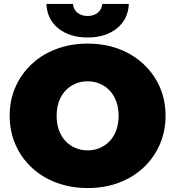

<svg xmlns="http://www.w3.org/2000/svg" viewBox="-20 -937 888 973"><path d="M425 16Q339 16 266.5 -11Q194 -38 141 -87.5Q88 -137 58.5 -204Q29 -271 29 -350Q29 -430 58.5 -496.5Q88 -563 141 -612.5Q194 -662 266.5 -689Q339 -716 424 -716Q510 -716 582 -689Q654 -662 707 -612.5Q760 -563 789.5 -496.5Q819 -430 819 -350Q819 -271 789.5 -204Q760 -137 707 -87.5Q654 -38 582 -11Q510 16 425 16ZM424 -175Q457 -175 485.5 -187Q514 -199 535.5 -221.5Q557 -244 569 -276.5Q581 -309 581 -350Q581 -391 569 -423.5Q557 -456 535.5 -478.5Q514 -501 485.5 -513Q457 -525 424 -525Q391 -525 362.5 -513Q334 -501 312.5 -478.5Q291 -456 279 -423.5Q267 -391 267 -350Q267 -309 279 -276.5Q291 -244 312.5 -221.5Q334 -199 362.5 -187Q391 -175 424 -175ZM424 -747Q334 -747 276.5 -792.5Q219 -838 215 -917H350Q352 -889 372.5 -872.5Q393 -856 424 -856Q455 -856 475.5 -872.5Q496 -889 498 -917H633Q629 -838 571.5 -792.5Q514 -747 424 -747Z"/></svg>

Font: MOST Montserrat Black
Style: Regular
Weight: 900
Designer: Julieta Ulanovsky
Foundry: Julieta Ulanovsky
Version: Version 8.000;March 11, 2024;FontCreator 15.0.0.2926 64-bit